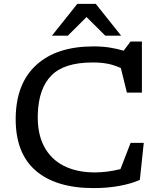

<svg xmlns="http://www.w3.org/2000/svg" viewBox="-20 -955 816 985"><path d="M465.5 -70.5Q531 -70.5 598 -87.5L650 -222H717.5L697.5 -32.5Q659 -14 595.8 -2Q532.5 10 461.5 10Q266 10 162.2 -80.5Q58.5 -171 60.5 -350Q62.5 -527.5 166.8 -622.2Q271 -717 460 -717Q505.5 -717 542.8 -711Q580 -705 614.5 -695L649.5 -742H708V-480H631L600 -606Q562.5 -622.5 529.8 -628.5Q497 -634.5 455.5 -634.5Q309.5 -634.5 244 -568.2Q178.5 -502 174 -371.5Q170.5 -271.5 205.8 -204.5Q241 -137.5 308 -104Q375 -70.5 465.5 -70.5ZM520 -772 424 -867.5 328 -772H246.5L376.5 -935H471.5L601.5 -772Z"/></svg>

Font: Newsreader 6pt
Style: Regular
Weight: 400
Designer: Hugues Gentile
Foundry: Production Type
Version: Version 1.003; ttfautohint (v1.8.3)